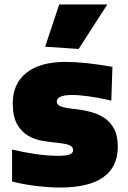

<svg xmlns="http://www.w3.org/2000/svg" viewBox="-20 -828 572 859"><path d="M182 -619 245 -808H460L332 -609ZM249 11Q201 11 142.5 4Q84 -3 34 -16V-159Q88 -146 140.5 -138.5Q193 -131 241 -131Q277 -131 292 -137Q307 -143 307 -157Q307 -171 291.5 -178Q276 -185 237 -189Q207 -192 172 -197.5Q137 -203 107 -220Q77 -237 57 -271.5Q37 -306 37 -366Q37 -454 98.5 -502.5Q160 -551 272 -551Q317 -551 368.5 -545.5Q420 -540 483 -529L478 -378Q421 -391 377.5 -397Q334 -403 302 -403Q234 -403 234 -373Q234 -359 252 -352Q270 -345 315 -340Q354 -336 388.5 -326.5Q423 -317 449.5 -298.5Q476 -280 491.5 -249.5Q507 -219 507 -172Q507 -81 442 -35Q377 11 249 11Z"/></svg>

Font: Encode Sans Narrow
Style: Black
Weight: 900
Designer: Pablo Impallari, Andres Torresi
Foundry: Pablo Impallari, Andres Torresi
Version: Version 1.000; ttfautohint (v1.00) -l 8 -r 50 -G 200 -x 14 -